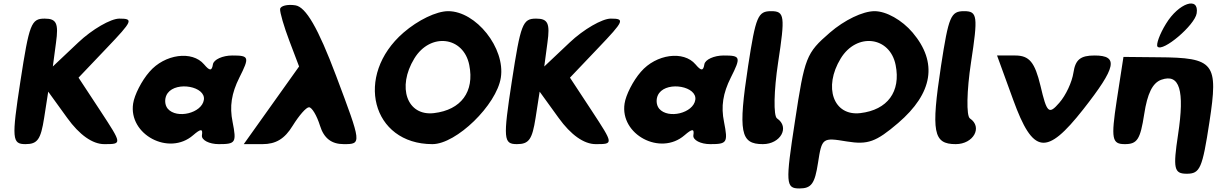

<svg xmlns="http://www.w3.org/2000/svg" viewBox="-20 -863 6863 1083"><path d="M95 -404C45 -79 48 -50 124 -50C192 -50 210 -77 229 -198L252 -346L359 -198C428 -102 502 -50 568 -50C670 -50 669 -50 546 -238L423 -425L582 -592C729 -746 734 -758 653 -758C605 -758 500 -698 421 -623L278 -488L296 -623C311 -731 299 -758 232 -758C156 -758 145 -729 95 -404Z M823 -458C779 -408 738 -327 731 -279C704 -104 933 18 1069 -100C1113 -138 1125 -138 1119 -100C1115 -73 1160 -50 1214 -50C1309 -50 1315 -58 1292 -175C1274 -263 1286 -337 1330 -425C1389 -542 1385 -550 1290 -550C1236 -550 1185 -527 1181 -500C1175 -462 1163 -462 1131 -500C1064 -579 909 -558 823 -458ZM1130 -300C1119 -225 977 -190 926 -250C907 -273 907 -313 926 -338C977 -406 1141 -375 1130 -300Z M1560 -812C1558 -794 1582 -712 1612 -633L1667 -488L1355 -50H1461C1536 -50 1586 -80 1631 -154C1667 -212 1707 -258 1723 -258C1739 -258 1767 -212 1785 -154C1807 -83 1850 -50 1919 -50C2021 -50 2020 -52 1876 -435C1774 -706 1705 -824 1646 -833C1601 -840 1562 -830 1560 -812Z M2256 -679C1977 -437 2077 -50 2419 -50C2554 -50 2781 -271 2805 -425C2831 -592 2665 -800 2508 -800C2442 -800 2338 -750 2256 -679ZM2627 -496C2657 -346 2581 -243 2428 -225C2276 -207 2218 -371 2317 -533C2407 -681 2595 -658 2627 -496Z M2867 -404C2817 -79 2820 -50 2896 -50C2964 -50 2982 -77 3001 -198L3024 -346L3131 -198C3200 -102 3274 -50 3340 -50C3442 -50 3441 -50 3318 -238L3195 -425L3354 -592C3501 -746 3506 -758 3425 -758C3377 -758 3272 -698 3193 -623L3050 -488L3068 -623C3083 -731 3071 -758 3004 -758C2928 -758 2917 -729 2867 -404Z M3595 -458C3551 -408 3510 -327 3503 -279C3476 -104 3705 18 3841 -100C3885 -138 3897 -138 3891 -100C3887 -73 3932 -50 3986 -50C4081 -50 4087 -58 4064 -175C4046 -263 4058 -337 4102 -425C4161 -542 4157 -550 4062 -550C4008 -550 3957 -527 3953 -500C3947 -462 3935 -462 3903 -500C3836 -579 3681 -558 3595 -458ZM3902 -300C3891 -225 3749 -190 3698 -250C3679 -273 3679 -313 3698 -338C3749 -406 3913 -375 3902 -300Z M4200 -492C4143 -117 4156 -50 4283 -50C4383 -50 4436 -146 4363 -195C4342 -209 4345 -352 4369 -510C4409 -772 4406 -800 4330 -800C4255 -800 4243 -771 4200 -492Z M4661 -679C4527 -563 4519 -541 4464 -179C4410 171 4412 200 4489 200C4557 200 4576 173 4594 56C4616 -86 4619 -88 4757 -65C4875 -46 4921 -62 5046 -169C5243 -338 5270 -511 5128 -679C5068 -750 4979 -800 4913 -800C4847 -800 4743 -750 4661 -679ZM5032 -496C5062 -346 4986 -243 4833 -225C4681 -207 4623 -371 4722 -533C4812 -681 5000 -658 5032 -496Z M5288 -492C5231 -117 5244 -50 5371 -50C5471 -50 5524 -146 5451 -195C5430 -209 5433 -352 5457 -510C5497 -772 5494 -800 5418 -800C5343 -800 5331 -771 5288 -492Z M5695 -300C5807 8 5882 18 6090 -246C6277 -484 6291 -550 6154 -550C6075 -550 6046 -527 6035 -454C6027 -400 5992 -325 5955 -283C5896 -215 5885 -225 5849 -379C5817 -512 5786 -550 5706 -550H5604Z M6279 -296C6246 -79 6252 -50 6325 -50C6395 -50 6412 -77 6434 -219C6452 -336 6481 -395 6530 -413C6634 -450 6663 -354 6625 -104C6596 88 6602 117 6674 117C6749 117 6762 87 6802 -175C6853 -508 6831 -538 6513 -540L6317 -542ZM6557 -729C6521 -671 6500 -611 6509 -600C6538 -567 6720 -721 6730 -788C6745 -886 6628 -846 6557 -729Z"/></svg>

Font: Hussar Skorodowane
Style: Ky
Weight: 700
Foundry: Cannot Into Space Fonts
Version: Version 0.892